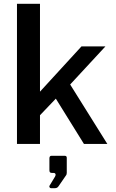

<svg xmlns="http://www.w3.org/2000/svg" viewBox="-20 -763 615 1018"><path d="M549 0 352 -315 539 -517H412L192 -277V-743H70V0H192V-152L276 -240L425 0ZM251 235H266C279 235 284 233 290 225L332 164C332 162 334 158 334 154V74C334 67 331 63 323 63H253C246 63 242 67 242 77V139C242 150 245 154 257 154H265C274 154 278 163 272 173L243 221C239 227 244 235 251 235Z"/></svg>

Font: United Sans SemiBold
Style: Regular
Weight: 600
Designer: Pablo Impallari, Rodrigo Fuenzalida (Modified by Dan O. Williams)
Version: Version 1.000;PS 001.000;hotconv 1.0.88;makeotf.lib2.5.64775